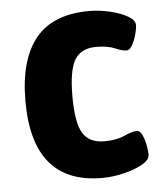

<svg xmlns="http://www.w3.org/2000/svg" viewBox="-44 -570 517 618"><g transform="rotate(-5 214.0 -261.5)"><path d="M262 8Q37 8 37 -260Q37 -393 93 -462Q149 -531 267 -531Q299 -531 333 -523Q367 -515 390 -502Q413 -489 413 -473Q413 -462 408 -443.5Q403 -425 394.5 -409.5Q386 -394 376 -394Q362 -394 339 -404Q316 -414 279 -414Q230 -414 209.5 -380Q189 -346 189 -262Q189 -177 209.5 -143Q230 -109 279 -109Q318 -109 344.5 -121Q371 -133 386 -133Q396 -133 403 -118Q410 -103 413.5 -84Q417 -65 417 -54Q417 -37 392 -23Q367 -9 331 -0.5Q295 8 262 8Z"/></g></svg>

Font: Asap Semi Condensed
Style: Bold
Weight: 700
Width: 4
Designer: Pablo Cosgaya
Foundry: Omnibus-Type
Version: Version 3.001; ttfautohint (v1.8.4.7-5d5b)